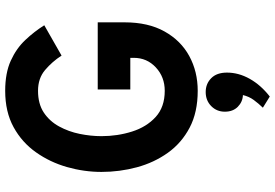

<svg xmlns="http://www.w3.org/2000/svg" viewBox="-176 -576 1035 722"><g transform="rotate(-90 341.0 -214.5)"><path d="M361 12Q280.5 12 222.8 -18.2Q165 -48.5 128 -100.2Q91 -152 73.5 -216.8Q56 -281.5 56 -350Q56 -415 74.2 -479.2Q92.5 -543.5 129.8 -596.2Q167 -649 224.5 -680.5Q282 -712 361 -712Q428 -712 474.2 -691Q520.5 -670 552.2 -636.2Q584 -602.5 607.5 -565L493.5 -500Q470.5 -535.5 439.2 -562Q408 -588.5 361 -588.5Q312 -588.5 279.2 -566.8Q246.5 -545 227 -509.2Q207.5 -473.5 199 -431.8Q190.5 -390 190.5 -350Q190.5 -289.5 207.8 -235Q225 -180.5 262.5 -146.2Q300 -112 361 -112Q413 -112 449 -145.5Q485 -179 485 -228.5V-241.5H366V-364H618.5V-263Q618.5 -174 584.2 -112.8Q550 -51.5 491.8 -19.8Q433.5 12 361 12ZM339.5 283 297.5 257Q313.5 240.5 326.5 222.8Q339.5 205 345 182Q319.5 181 301 162.8Q282.5 144.5 282.5 114Q282.5 83.5 303.5 62.8Q324.5 42 356.5 42Q387.5 42 408.5 62.8Q429.5 83.5 429.5 122Q429.5 166 406 207.8Q382.5 249.5 339.5 283Z"/></g></svg>

Font: Overpass
Style: Bold
Weight: 700
Designer: Delve Withrington, Dave Bailey, Thomas Jockin
Foundry: Delve Fonts LLC
Version: Version 4.000; ttfautohint (v1.8.3)